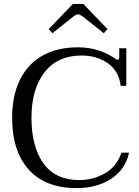

<svg xmlns="http://www.w3.org/2000/svg" viewBox="-20 -952 711 982"><path d="M229 -803 353 -932H406L530 -803L511 -782L403 -868Q386 -879 380 -879Q371 -879 356 -868L248 -782ZM42 -350Q42 -462 81.5 -543Q121 -624 196.5 -667Q272 -710 378 -710Q489 -710 572 -650Q573 -650 576 -648Q579 -646 581 -646Q590 -646 590 -661V-705H626V-513H597Q589 -587 533 -627.5Q477 -668 397 -668Q274 -668 207.5 -582Q141 -496 141 -350Q141 -201 202.5 -116Q264 -31 386 -31Q456 -31 516.5 -65.5Q577 -100 601 -171H640Q622 -87 550 -38.5Q478 10 371 10Q212 10 127 -84.5Q42 -179 42 -350Z"/></svg>

Font: TavirajRegular
Style: Regular
Weight: 400
Designer: Katatrad Team
Foundry: CadsonDemak
Version: Version 1.000